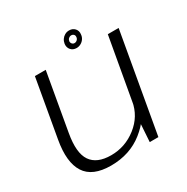

<svg xmlns="http://www.w3.org/2000/svg" viewBox="-163 -847 964 991"><g transform="rotate(-30 319.0 -351.5)"><path d="M452 0H503.5L607.5 -590.5H543L460 -123ZM173.5 -591.5H109L48.5 -247.5Q26.5 -123.5 67.8 -59Q109 5.5 219.5 5.5Q332 5.5 412 -58.2Q492 -122 505 -197L479 -227.5Q465 -146 397.8 -93.2Q330.5 -40.5 246.5 -40.5Q162 -40.5 128 -90.5Q94 -140.5 113.5 -250ZM368.5 -609Q382.5 -609 394.5 -615.8Q406.5 -622.5 414 -633.8Q421.5 -645 422.5 -658.5Q425.5 -679 413 -693.2Q400.5 -707.5 379 -707.5Q365 -707.5 353.5 -701Q342 -694.5 334.5 -683.5Q327 -672.5 325 -658.5Q322.5 -637.5 335 -623.2Q347.5 -609 368.5 -609ZM371.5 -636.5Q363 -636.5 357.5 -643Q352 -649.5 352.5 -658.5Q354 -668 360.8 -674Q367.5 -680 376 -680Q385 -680 390.8 -674Q396.5 -668 395 -658.5Q394.5 -649.5 387.5 -643Q380.5 -636.5 371.5 -636.5Z"/></g></svg>

Font: Anybody SemiExpanded Light
Style: Italic
Weight: 300
Width: 6
Italic angle: -10°
Version: Version 1.113;gftools[0.9.25]